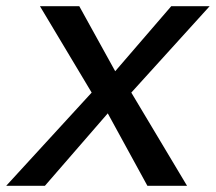

<svg xmlns="http://www.w3.org/2000/svg" viewBox="-24 -600 697 620"><path d="M-4 0H121L324 -234L452 0H580L400 -301L653 -580H529L348 -370L232 -580H105L272 -301Z"/></svg>

Font: Charger Sport
Style: BlkObl
Weight: 900
Designer: Jasper
Foundry: Cannot Into Space Fonts
Version: Version 1.1